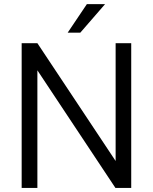

<svg xmlns="http://www.w3.org/2000/svg" viewBox="-20 -923 752 943"><path d="M624.5 -710.9V0H546.9L163.6 -577.6V0H86.4V-710.9H163.6L547.9 -132.3V-710.9ZM312.5 -762.7 406.7 -902.8H496.1L374.5 -762.7Z"/></svg>

Font: Vazirmatn RD UI Light
Style: Regular
Weight: 300
Designer: Saber Rastikerdar
Foundry: Saber Rastikerdar
Version: Version 33.003